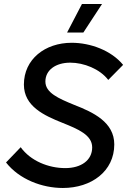

<svg xmlns="http://www.w3.org/2000/svg" viewBox="-20 -924 638 956"><path d="M293 12C435 12 549 -71 549 -205C549 -316 444 -365 349 -402C271 -434 206 -462 206 -518C206 -575 257 -612 330 -612C397 -612 477 -581 519 -526L593 -601C534 -673 430 -711 337 -711C204 -711 99 -629 99 -503C99 -395 199 -349 292 -312C369 -281 439 -252 439 -190C439 -126 384 -87 305 -87C221 -87 132 -123 83 -191L10 -115C76 -31 189 12 293 12ZM488 -904H388L314 -762H395Z"/></svg>

Font: Fixel Display 20240404 Medium
Style: Italic
Weight: 500
Italic angle: -10°
Designer: AlfaBravo + MacPaw
Foundry: Kyrylo Tkachov, Marchela Mozhyna, Serhii Makarenko, Maria Weinstein, Zakhar Kryvoshyya
Version: Version 1.211;Glyphs 3.2 (3225)